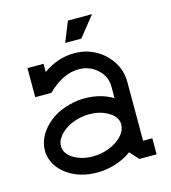

<svg xmlns="http://www.w3.org/2000/svg" viewBox="-108 -795 796 894"><g transform="rotate(-15 290.5 -348.5)"><path d="M251 -67.4Q262.2 -67.4 273.9 -68.4Q341.3 -76.7 385.3 -115.7Q416.5 -144.5 416.5 -178.7V-182.1Q413.1 -213.9 382.8 -233.4Q341.8 -261.7 284.7 -261.7Q272.9 -261.7 261.2 -260.3Q193.8 -252.4 150.4 -212.9Q139.6 -204.1 128.9 -186.5Q119.1 -170.9 119.1 -150.9V-147Q122.6 -116.2 152.3 -95.2Q193.8 -67.4 251 -67.4ZM251 10.3Q167.5 10.3 108.4 -31.7Q49.3 -73.7 41.5 -140.6V-148.4Q41.5 -217.3 99.4 -271.2Q157.2 -325.2 252.9 -337.4Q269 -338.9 284.7 -338.9Q361.8 -337.9 418 -303.2V-359.9Q418 -408.2 380.6 -442.4Q343.3 -476.6 290.5 -476.6Q214.8 -476.6 140.1 -403.3H62.5V-543.5H140.1V-503.9Q210.4 -554.2 290.5 -554.2Q346.7 -554.2 393.3 -528.1Q439.9 -502 467.5 -458Q495.1 -414.1 495.1 -359.9V-77.6H539.6V0H456.5L418 -42.5Q361.8 -1 282.2 8.8Q266.1 10.3 251 10.3ZM340.3 -611.3H262.7L301.8 -708.5H418Z"/></g></svg>

Font: Turpis
Style: Regular
Weight: 400
Designer: GGBotNet
Foundry: f0n7
Version: 1.00